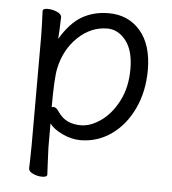

<svg xmlns="http://www.w3.org/2000/svg" viewBox="-49 -531 671 749"><g transform="rotate(5 286.0 -157.0)"><path d="M89 -472Q89 -482 108 -482Q127 -482 145 -474Q163 -466 163 -454L161 -402L159 -369Q197 -433 242.5 -459.5Q288 -486 347 -486Q424 -486 471 -431.5Q518 -377 518 -278Q518 -195 486.5 -127.5Q455 -60 400.5 -21.5Q346 17 279 17Q245 17 209.5 0.5Q174 -16 158 -38V56Q158 61 161 124Q163 154 163 162Q163 172 143 172Q125 172 107.5 164Q90 156 90 144Q90 128 91 116L92 55V-368Q92 -403 89 -472ZM164 -103Q175 -103 185 -87Q203 -61 225.5 -51Q248 -41 276 -41Q314 -41 354.5 -69.5Q395 -98 422.5 -151.5Q450 -205 450 -276Q450 -349 419.5 -387.5Q389 -426 347 -426Q283 -426 232 -377.5Q181 -329 165 -253Q157 -215 157 -101Q161 -103 164 -103Z"/></g></svg>

Font: Iansui 0.93
Style: Regular
Weight: 400
Designer: But Ko / Fontworks Inc.
Foundry: zi-hi.com / Fontworks Inc.
Version: Version 0.931